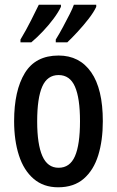

<svg xmlns="http://www.w3.org/2000/svg" viewBox="-20 -786 498 816"><path d="M417 -271Q417 -189 397.5 -126Q378 -63 336 -26.5Q294 10 227 10Q165 10 123 -26Q81 -62 60.5 -125.5Q40 -189 40 -271Q40 -401 85.5 -475.5Q131 -550 229 -550Q318 -550 367.5 -479Q417 -408 417 -271ZM138 -270Q138 -173 160 -123Q182 -73 229 -73Q277 -73 298.5 -122Q320 -171 320 -271Q320 -369 298.5 -418Q277 -467 229 -467Q181 -467 159.5 -418Q138 -369 138 -270ZM389 -757Q379 -735 357 -706.5Q335 -678 310 -651Q285 -624 266 -606H217V-618Q232 -642 247.5 -671Q263 -700 276 -725.5Q289 -751 294 -766H389ZM239 -757Q228 -734 208 -707Q188 -680 163 -653.5Q138 -627 113 -606H67V-618Q90 -656 112 -699.5Q134 -743 145 -766H239Z"/></svg>

Font: Noto Sans ExtraCondensed Medium
Style: Regular
Weight: 500
Width: 2
Designer: Monotype Design Team
Foundry: Monotype Imaging Inc.
Version: Version 2.013; ttfautohint (v1.8.4.7-5d5b)